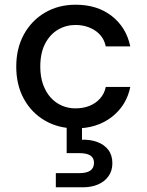

<svg xmlns="http://www.w3.org/2000/svg" viewBox="-20 -533 622 815"><path d="M301 12Q228 12 171 -21Q114 -54 81.5 -113Q49 -172 49 -250Q49 -328 81.5 -387Q114 -446 171 -479.5Q228 -513 301 -513Q393 -513 454.5 -465Q516 -417 533 -336H429Q420 -379 384 -403Q348 -427 300 -427Q260 -427 226 -407Q192 -387 171.5 -347.5Q151 -308 151 -250Q151 -207 163 -174Q175 -141 195.5 -118.5Q216 -96 243 -84.5Q270 -73 300 -73Q333 -73 359.5 -83.5Q386 -94 404.5 -114.5Q423 -135 429 -164H533Q517 -85 454.5 -36.5Q392 12 301 12ZM217 262V202H316Q348 202 363.5 191Q379 180 379 158Q379 137 363.5 127Q348 117 316 117H263V-5H328V60Q364 59 393.5 70Q423 81 440 103.5Q457 126 457 160Q457 192 440.5 215Q424 238 396 250Q368 262 333 262Z"/></svg>

Font: DMSans_18ptMedium
Style: Regular
Weight: 500
Designer: Colophon Foundry, Jonny Pinhorn
Foundry: Colophon Foundry
Version: Version 4.004;gftools[0.9.30]